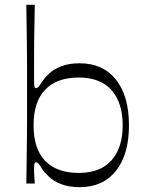

<svg xmlns="http://www.w3.org/2000/svg" viewBox="-20 -760 605 795"><path d="M310 15Q265 15 233.5 2.5Q202 -10 183 -28Q164 -46 154 -61Q144 -78 139 -83Q134 -88 129 -88Q124 -88 122.5 -81Q121 -74 121 -55Q121 -44 122 -29.5Q123 -15 124 0H89Q90 -59 90.5 -106.5Q91 -154 91.5 -191.5Q92 -229 92 -260Q92 -291 92 -318.5Q92 -346 92 -373Q92 -400 92 -427Q92 -454 92 -484Q92 -514 91.5 -551Q91 -588 90.5 -634.5Q90 -681 89 -740H124Q124 -719 123 -680Q122 -641 121.5 -594Q121 -547 121 -503Q121 -459 121 -428Q121 -409 122.5 -402Q124 -395 129 -395Q134 -395 139 -400Q144 -405 154 -421Q164 -437 183 -455Q202 -473 233.5 -485.5Q265 -498 310 -498Q406 -498 460 -430.5Q514 -363 514 -241Q514 -120 460 -52.5Q406 15 310 15ZM306 -44Q396 -44 442 -96.5Q488 -149 488 -241Q488 -334 442 -386.5Q396 -439 306 -439Q216 -439 167.5 -389Q119 -339 119 -241Q119 -143 167.5 -93.5Q216 -44 306 -44Z"/></svg>

Font: Ojuju ExtraLight
Style: Regular
Weight: 400
Version: Version 1.000